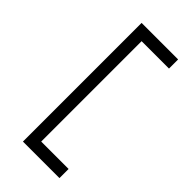

<svg xmlns="http://www.w3.org/2000/svg" viewBox="-307 -854 1162 1162"><g transform="rotate(45 273.5 -273.0)"><path d="M156.2 234.4V-781.2H468.8V-703.1H234.4V156.2H468.8V234.4Z"/></g></svg>

Font: Luculent
Style: Regular
Weight: 400
Monospace: yes
Designer: Andrew Kensler
Version: Version 1.0.0-845fa02f9341